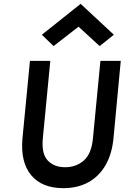

<svg xmlns="http://www.w3.org/2000/svg" viewBox="-20 -966 661 1000"><path d="M310 14Q198 14 142 -54Q86 -122 97 -245L136 -649H242L203 -245Q195.5 -165 228.8 -130Q262 -95 319 -95Q376.5 -95 416.5 -130Q456.5 -165 464 -245L503 -649H609L571 -245Q563 -163 529.2 -105Q495.5 -47 439.8 -16.5Q384 14 310 14ZM259 -726 198 -785 400 -946 573 -785 499 -726 389 -827Z"/></svg>

Font: Karla
Style: Bold Italic
Weight: 700
Italic angle: -8°
Designer: Jonathan Pinhorn
Version: Version 2.004;gftools[0.9.33]